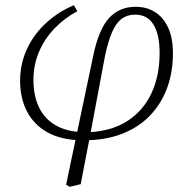

<svg xmlns="http://www.w3.org/2000/svg" viewBox="-20 -525 710 735"><path d="M247 190 233 182 337 -312Q358 -413 397.5 -456Q437 -499 499 -499Q542 -499 574 -478.5Q606 -458 624 -418.5Q642 -379 642 -321Q642 -248 619.5 -187.5Q597 -127 553.5 -82Q510 -37 446.5 -12.5Q383 12 302 12L310 -27L324 -19Q410 -24 469.5 -63Q529 -102 560 -168.5Q591 -235 591 -322Q591 -393 567.5 -431Q544 -469 497 -469Q468 -469 446.5 -453.5Q425 -438 409.5 -403Q394 -368 382 -311L324 -2L289 180ZM293 12Q215 11 162.5 -18Q110 -47 83.5 -98Q57 -149 57 -215Q57 -282 84 -339Q111 -396 158 -438.5Q205 -481 263 -505L276 -482Q227 -456 189 -416.5Q151 -377 129.5 -327Q108 -277 108 -219Q108 -161 127.5 -118Q147 -75 185.5 -50Q224 -25 280 -20L296 -26Z"/></svg>

Font: Source Serif 4 Light
Style: Italic
Weight: 300
Italic angle: -12°
Designer: Frank Grießhammer
Foundry: Adobe Systems Incorporated
Version: Version 4.004;hotconv 1.0.116;makeotfexe 2.5.65601